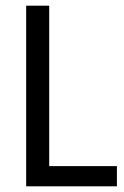

<svg xmlns="http://www.w3.org/2000/svg" viewBox="-20 -655 436 675"><path d="M391 -71V0H72V-635H153V-71Z"/></svg>

Font: Gemunu Libre
Style: Regular
Weight: 400
Designer: Puspanada Ekanayake, Sola Matas, Pathum Egodawatta, Kosala Senevirathne
Foundry: mooniak
Version: Version 1.100